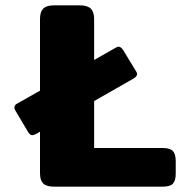

<svg xmlns="http://www.w3.org/2000/svg" viewBox="-20 -700 682 720"><path d="M639 -95V-49Q639 -23 628.5 -11.5Q618 0 590 0H183Q154 0 142 -12Q130 -24 130 -50V-206L116 -198Q106 -193 101 -193Q93 -193 86 -204L39 -283Q34 -291 34 -297Q34 -307 47 -313L130 -360V-629Q130 -655 142 -667.5Q154 -680 183 -680H279Q308 -680 320.5 -667.5Q333 -655 333 -629V-475L412 -520Q420 -525 425 -525Q433 -525 442 -512L490 -433Q494 -428 494 -422Q494 -413 480 -405L333 -321V-145H590Q618 -145 628.5 -133.5Q639 -122 639 -95Z"/></svg>

Font: Mitr SemiBold
Style: Regular
Weight: 600
Designer: Thanarat Vachiruckul
Foundry: Cadson Demak
Version: Version 1.002